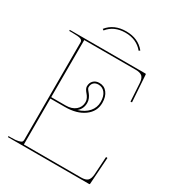

<svg xmlns="http://www.w3.org/2000/svg" viewBox="-215 -1052 1076 1178"><g transform="rotate(30 322.5 -462.5)"><path d="M330.1 -915.5Q250 -915.5 205.6 -859.9L196.8 -866.2Q243.7 -925.3 330.1 -925.3Q415.5 -925.3 462.9 -866.2L454.6 -859.9Q408.7 -915.5 330.1 -915.5ZM310.5 -356.9Q357.9 -371.1 384 -401.1Q410.2 -431.2 410.2 -471.2Q410.2 -511.7 392.3 -534.4Q374.5 -557.1 345.7 -557.1Q324.7 -557.1 312.5 -545.2Q300.3 -533.2 300.3 -512.2Q300.3 -505.9 306.9 -497.1Q313.5 -488.3 321 -479.5Q328.6 -470.7 335.2 -455.8Q341.8 -440.9 341.8 -424.3Q341.8 -382.3 310.5 -356.9ZM24.9 -759.8H560.1Q564.9 -759.8 564.9 -755.4L577.6 -565.4L567.4 -564.5L559.6 -691.4Q557.6 -724.1 543.5 -737.1Q529.3 -750 496.1 -750H132.8L132.3 -345.2H234.9Q277.8 -345.2 304 -366.9Q330.1 -388.7 330.1 -424.3Q330.1 -438 323.5 -450.9Q316.9 -463.9 309.3 -472.2Q301.8 -480.5 295.2 -491.2Q288.6 -502 288.6 -512.2Q288.6 -537.6 304.2 -553.2Q319.8 -568.8 345.7 -568.8Q380.4 -568.8 401.1 -542.2Q421.9 -515.6 421.9 -471.2Q421.9 -410.2 370.4 -372.6Q318.8 -335 234.9 -335H132.3V-9.8H536.1Q569.8 -9.8 583.5 -22.9Q597.2 -36.1 599.6 -68.4L607.4 -195.3L617.7 -194.3L605 -4.4Q605 0 600.1 0H24.9V-7.3H44.9Q77.1 -7.3 94.5 -11.7Q111.8 -16.1 116 -21.5Q120.1 -26.9 120.1 -35.6V-727.5Q120.1 -740.7 105.5 -746.6Q90.8 -752.4 44.9 -752.4H24.9Z"/></g></svg>

Font: ZnikomitNo24
Style: Thin
Weight: 300
Designer: gluk
Foundry: gluk
Version: Version 0.55